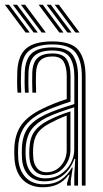

<svg xmlns="http://www.w3.org/2000/svg" viewBox="-24 -782 433 809"><path d="M320.8 0V-460.8Q320.8 -526.2 294.5 -560.5Q268.2 -594.8 196.8 -594.8Q135 -594.8 101.1 -570.1Q67.2 -545.5 64.8 -479.5Q62.8 -433.5 65.5 -391.5H49.8Q48.2 -416.2 48.1 -436.9Q48 -457.5 48.8 -480Q51.5 -548 86.4 -577.8Q121.2 -607.5 196.8 -607.5Q279.2 -607.5 307.9 -569.1Q336.5 -530.8 336.5 -460.8V0ZM289 0V-44.8L293 -112.5H289.2Q274.2 -69.5 242.2 -43.8Q210.2 -18 162.8 -18Q122.5 -18 97.4 -42.9Q72.2 -67.8 68.8 -112.5Q67.2 -135.5 68.2 -159.2Q70.8 -211.8 93.9 -243.6Q117 -275.5 167 -299.2Q189 -309.8 222.8 -321.8Q256.5 -333.8 289.2 -343.5V-460.8Q289.2 -510.5 270.5 -539.9Q251.8 -569.2 196.8 -569.2Q147 -569.2 122.6 -548Q98.2 -526.8 96 -476.5Q95.5 -461.5 95.5 -438.2Q95.5 -415 97 -391.5H81.2Q79.8 -413.2 79.6 -436.8Q79.5 -460.2 80.2 -476.8Q82.5 -532.5 109.8 -557.4Q137 -582.2 196.8 -582.2Q259 -582.2 281.9 -550.9Q304.8 -519.5 304.8 -460.8V0ZM156 7Q104.8 7 73.2 -23.4Q41.8 -53.8 37.2 -110.5Q35.5 -135.2 36.5 -161.2Q39.5 -218.5 66.8 -256.5Q94 -294.5 154.8 -323.8Q176.5 -334.5 200.4 -344.2Q224.2 -354 257.2 -364.8V-460.8Q257.2 -499 244.5 -521.5Q231.8 -544 196.8 -544Q162 -544 145.6 -527Q129.2 -510 127.8 -475.2Q127.2 -462 127.2 -439Q127.2 -416 128.2 -391.5H112.5Q111.5 -414 111.5 -437.2Q111.5 -460.5 112 -476Q113.8 -519.8 134.8 -538.2Q155.8 -556.8 196.8 -556.8Q242.2 -556.8 257.8 -530.5Q273.2 -504.2 273.2 -460.8V-354Q241.8 -343.8 212.1 -332.8Q182.5 -321.8 160.8 -311.5Q108 -286.8 81.2 -250.6Q54.5 -214.5 52.5 -160.2Q52 -148.2 52 -136.2Q52 -124.2 53 -111.8Q57 -62 84.9 -33.8Q112.8 -5.5 159.5 -5.5Q203.8 -5.5 232.2 -24.4Q260.8 -43.2 279 -76H282.5L274.2 -21.2V0H258.8L258.5 -10.2L269 -45.8H265.8Q245.5 -18 218.9 -5.5Q192.2 7 156 7ZM166.8 -30.5Q204.8 -30.5 232.1 -48.5Q259.5 -66.5 274.1 -94.2Q288.8 -122 288.8 -151.8V-330Q257.8 -320.5 226.1 -309Q194.5 -297.5 172.8 -286.8Q129.8 -265.2 108.4 -236Q87 -206.8 84 -157.5Q82.8 -135.2 84.8 -113.5Q88.5 -74.8 109.6 -52.6Q130.8 -30.5 166.8 -30.5ZM169.5 -44Q138.8 -44 120.9 -63.5Q103 -83 100.2 -115.5Q98.5 -136.5 99.8 -155.8Q102 -202.2 121.5 -228.6Q141 -255 178.5 -274.2Q202.5 -286.5 224.9 -295.6Q247.2 -304.8 272.8 -312.5V-150.8Q272.8 -109.5 245.2 -76.8Q217.8 -44 169.5 -44ZM171 -56.2Q208.8 -56.2 232.9 -84.1Q257 -112 257 -149.5V-295Q238.2 -288 221.1 -280.1Q204 -272.2 185 -262.2Q148.5 -243 132.8 -218.9Q117 -194.8 115.5 -155Q114.8 -136 116.2 -116.8Q118.2 -90 132.5 -73.1Q146.8 -56.2 171 -56.2ZM151.5 -645 64.2 -762H81.8L169 -645ZM83.8 -645 -3.5 -762H14L101.2 -645ZM117.8 -645 30.2 -762H47.8L135.2 -645ZM293.8 -645 206.5 -762H224L311.2 -645ZM226 -645 138.8 -762H156.2L243.5 -645ZM260 -645 172.5 -762H190L277.5 -645Z"/></svg>

Font: Big Shoulders Inline Text
Style: Regular
Weight: 400
Designer: Patric King
Foundry: XO Type Co
Version: Version 1.000